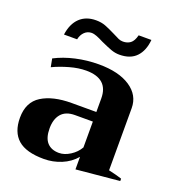

<svg xmlns="http://www.w3.org/2000/svg" viewBox="-130 -807 845 921"><g transform="rotate(20 292.5 -346.5)"><path d="M205 -701Q232 -701 253 -693Q274 -685 304 -670Q327 -658 337.5 -653.5Q348 -649 360 -649Q382 -649 397.5 -660.5Q413 -672 421 -703H486Q481 -647 451 -615.5Q421 -584 365 -584Q343 -584 321.5 -592Q300 -600 267 -615Q225 -637 207 -637Q185 -637 170 -622.5Q155 -608 150 -584H83Q91 -641 122.5 -671Q154 -701 205 -701ZM21 -137Q21 -217 78 -252.5Q135 -288 230 -288H356V-357Q356 -458 243 -458Q204 -458 159.5 -445.5Q115 -433 77 -415L69 -457Q115 -481 172.5 -494Q230 -507 290 -507Q392 -507 450.5 -468Q509 -429 509 -363V-46Q550 -37 577 -28V-16L356 5V-59Q327 -25 284.5 -7.5Q242 10 196 10Q105 10 63 -27Q21 -64 21 -137ZM356 -107V-239H265Q218 -239 195 -212Q172 -185 172 -138Q172 -89 193.5 -65.5Q215 -42 254 -42Q282 -42 311 -60.5Q340 -79 356 -107Z"/></g></svg>

Font: Trirong
Style: Bold
Weight: 700
Designer: Katatrad Team
Foundry: CadsonDemak
Version: Version 1.001